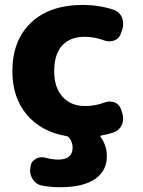

<svg xmlns="http://www.w3.org/2000/svg" viewBox="-20 -578 591 794"><path d="M413.1 -154.3Q423.8 -158.2 433.6 -158.2Q444.3 -158.2 455.1 -154.3Q474.6 -145.5 481.4 -124L486.3 -107.4Q489.3 -96.7 489.3 -87.9Q489.3 -73.2 483.4 -60.5Q472.7 -38.1 449.2 -30.3Q423.8 -21.5 398.4 -17.6Q396.5 -17.6 395.5 -15.1Q394.5 -12.7 396.5 -10.7Q421.9 23.4 421.9 68.4Q421.9 128.9 372.6 162.6Q323.2 196.3 227.5 196.3Q189.5 196.3 153.3 189.5Q128.9 184.6 115.2 163.1Q104.5 146.5 104.5 127Q104.5 122.1 105.5 117.2L106.4 109.4Q109.4 88.9 127.9 79.1Q139.6 72.3 152.3 72.3Q160.2 72.3 168 74.2Q195.3 82 220.7 82Q280.3 82 280.3 32.2Q280.3 7.8 264.6 -9.8Q260.7 -14.6 252.9 -15.6Q151.4 -33.2 91.8 -102.5Q31.2 -173.8 31.2 -283.2Q31.2 -411.1 108.4 -484.4Q185.5 -557.6 323.2 -557.6Q387.7 -557.6 449.2 -538.1Q472.7 -530.3 483.4 -507.8Q489.3 -494.1 489.3 -480.5Q489.3 -470.7 487.3 -460.9L480.5 -441.4Q474.6 -419.9 454.1 -411.1Q443.4 -407.2 432.6 -407.2Q422.9 -407.2 413.1 -410.2Q371.1 -425.8 331.1 -425.8Q269.5 -425.8 236.8 -389.6Q204.1 -353.5 204.1 -283.2Q204.1 -215.8 238.8 -177.7Q273.4 -139.6 331.1 -139.6Q333 -139.6 334 -139.6Q373 -139.6 413.1 -154.3Z"/></svg>

Font: Gen Jyuu Gothic Heavy
Style: Bold
Weight: 900
Designer: [Source Han Sans]
Ryoko NISHIZUKA  (kana & ideographs); Paul D. Hunt (Latin, Greek & Cyrillic); Wenlong ZHANG  (bopomofo
Version: Version 1.002.20150607